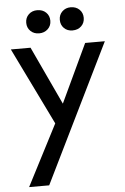

<svg xmlns="http://www.w3.org/2000/svg" viewBox="-60 -705 643 991"><g transform="rotate(-5 261.5 -209.0)"><path d="M505 -472 154 244H50L213 -72L18 -472H120L261 -170L403 -472ZM109 -602Q109 -628 126.5 -645Q144 -662 171 -662Q199 -662 216.5 -645Q234 -628 234 -602Q234 -576 216 -559Q198 -542 171 -542Q144 -542 126.5 -559Q109 -576 109 -602ZM283 -602Q283 -628 300.5 -645Q318 -662 344 -662Q372 -662 389.5 -645Q407 -628 407 -602Q407 -576 389.5 -559Q372 -542 344 -542Q317 -542 300 -559Q283 -576 283 -602Z"/></g></svg>

Font: Madhuban
Style: Regular
Weight: 400
Designer: jaikishan Patel
Foundry: MagicType
Version: Version 1.000